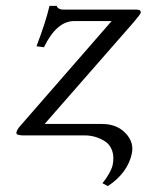

<svg xmlns="http://www.w3.org/2000/svg" viewBox="-20 -462 500 655"><path d="M232.9 -390.1Q173.3 -390.1 129.9 -300.8L104.5 -304.2Q135.7 -385.7 148.9 -441.9H173.8Q174.3 -437 180.4 -433.1Q186.5 -429.2 197.3 -429.2H445.3Q453.6 -429.2 457.3 -426.5Q460.9 -423.8 460 -418Q458.5 -412.6 436 -386.2L132.3 -39.1H328.1Q378.4 -39.1 408.2 -7.8Q438 23.4 429.7 62Q415.5 127.9 348.1 172.9L329.6 163.1Q341.3 148.9 351.6 130.9Q361.8 112.8 364.3 101.1Q370.1 72.8 362.5 51.8Q355 30.8 338.4 20.3Q321.8 9.8 304.7 4.9Q287.6 0 271 0H67.9Q59.1 0 54.7 -0.2Q50.3 -0.5 44.7 -1.5Q39.1 -2.4 37.1 -4.9Q35.2 -7.3 36.1 -11.2Q38.6 -20.5 48.8 -32.2L360.8 -390.1Z"/></svg>

Font: Linux Biolinum G
Style: Italic
Weight: 400
Italic angle: -12°
Designer: Philipp H. Poll
Foundry: Philipp H. Poll
Version: Version 0.5.1